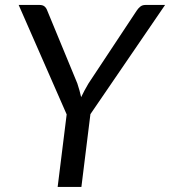

<svg xmlns="http://www.w3.org/2000/svg" viewBox="-20 -736 670 756"><path d="M336 -286.5 300.5 0H207L242.5 -285.5L53.5 -716.5H136Q148.5 -716.5 155.5 -710.5Q162.5 -704.5 166 -694.5L284.5 -407.5Q294 -379 299.5 -353.5Q305.5 -366.5 312.8 -379.8Q320 -393 328.5 -407.5L518.5 -694.5Q524 -703 532.2 -709.8Q540.5 -716.5 552.5 -716.5H630Z"/></svg>

Font: Lato
Style: Italic
Weight: 400
Italic angle: -7°
Designer: Lukasz Dziedzic
Foundry: tyPoland Lukasz Dziedzic
Version: Version 2.007; 2014-02-27